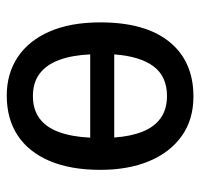

<svg xmlns="http://www.w3.org/2000/svg" viewBox="-32 -556 598 574"><g transform="rotate(90 267.0 -269.0)"><path d="M487.8 -270Q487.8 -181.2 461.2 -118.4Q434.6 -55.7 385 -22.9Q335.4 9.8 265.6 9.8Q199.7 9.8 150.4 -23.2Q101.1 -56.2 74 -118.7Q46.9 -181.2 46.9 -270Q46.9 -404.8 105.2 -476.6Q163.6 -548.3 268.6 -548.3Q337.4 -548.3 386.5 -513.4Q435.5 -478.5 461.7 -416Q487.8 -353.5 487.8 -270ZM267.1 -68.4Q307.1 -68.4 333.7 -87.9Q360.4 -107.4 374.5 -145.5Q388.7 -183.6 391.6 -239.7H142.6Q145 -185.5 159.2 -147.2Q173.3 -108.9 200 -88.6Q226.6 -68.4 267.1 -68.4ZM267.1 -469.2Q208.5 -469.2 178.5 -429.2Q148.4 -389.2 142.6 -311.5H391.1Q387.7 -360.8 373.5 -396.2Q359.4 -431.6 333 -450.4Q306.6 -469.2 267.1 -469.2Z"/></g></svg>

Font: Open Sans SemiCondensed Medium
Style: Regular
Weight: 500
Width: 4
Designer: Monotype Design Team
Foundry: Monotype Imaging Inc.
Version: Version 3.000